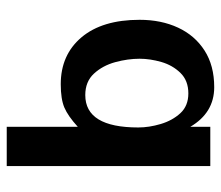

<svg xmlns="http://www.w3.org/2000/svg" viewBox="-63 -423 659 573"><g transform="rotate(90 266.5 -136.5)"><path d="M358.4 172.9V-39.1Q326.2 -9.8 300.8 1Q275.4 11.7 231.4 11.7Q143.6 11.7 91.3 -50.3Q39.1 -112.3 39.1 -223.6Q39.1 -288.1 62.5 -338.4Q85.9 -388.7 130.9 -417.5Q175.8 -446.3 240.2 -446.3Q316.4 -446.3 358.4 -375V-434.6H475.6V172.9ZM263.7 -61.5Q360.4 -61.5 360.4 -219.7Q360.4 -252 350.1 -286.6Q339.8 -321.3 317.9 -345.2Q295.9 -369.1 258.8 -369.1Q220.7 -369.1 197.8 -345.7Q174.8 -322.3 165 -288.6Q155.3 -254.9 155.3 -223.6Q155.3 -188.5 165.5 -150.9Q175.8 -113.3 199.7 -87.4Q223.6 -61.5 263.7 -61.5Z"/></g></svg>

Font: Padauk Book
Style: Bold
Weight: 700
Designer: Debbi Hosken, Becca Hirsbrunner Spalinger
Foundry: SIL International
Version: Version 5.000